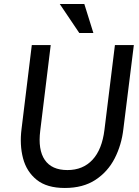

<svg xmlns="http://www.w3.org/2000/svg" viewBox="-20 -924 691 954"><path d="M399 -904 444 -760H374L277 -904ZM87 -283 138 -700H232L180 -275Q168 -180 202.5 -129.5Q237 -79 315 -79Q392 -79 439.5 -130Q487 -181 499 -279L551 -700H645L593 -283Q584 -204 550 -137.5Q516 -71 454.5 -30.5Q393 10 302 10Q213 10 162.5 -30.5Q112 -71 94.5 -137.5Q77 -204 87 -283Z"/></svg>

Font: Haskoy Medium
Style: Italic
Weight: 500
Designer: Ertekin Erdin
Foundry: Ertekin Erdin
Version: Version 2.000; ttfautohint (v1.8.4.7-5d5b)